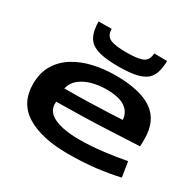

<svg xmlns="http://www.w3.org/2000/svg" viewBox="-168 -974 1197 1173"><g transform="rotate(30 430.0 -387.5)"><path d="M447 10Q262 10 156 -54.5Q50 -119 50 -254Q50 -332 83.5 -388.5Q117 -445 175 -481Q233 -517 307 -534Q381 -551 462 -551Q636 -551 722 -491.5Q808 -432 808 -304Q808 -295 808 -280Q808 -265 807 -250Q738 -247 587 -239.5Q436 -232 227 -230Q227 -225 226.5 -221Q226 -217 226 -213Q227 -157 290 -128.5Q353 -100 465 -100Q544 -100 629.5 -110.5Q715 -121 789 -135L806 -29Q734 -12 644.5 -1Q555 10 447 10ZM229 -325Q323 -325 405 -327.5Q487 -330 547.5 -332.5Q608 -335 635 -337Q631 -390 588.5 -419.5Q546 -449 454 -449Q406 -449 359 -437Q312 -425 276.5 -398Q241 -371 229 -325ZM448 -606Q367 -606 316 -618.5Q265 -631 239 -662.5Q213 -694 208 -750Q206 -765 206 -784L297 -785Q298 -780 298.5 -776Q299 -772 299 -768Q305 -731 339 -718Q373 -705 448 -705Q522 -705 556 -718Q590 -731 596 -768Q597 -772 597.5 -776Q598 -780 598 -785L689 -784Q690 -766 687 -749Q682 -693 656 -662Q630 -631 579 -618.5Q528 -606 448 -606Z"/></g></svg>

Font: Georama ExtraExtended SemiBold
Style: Regular
Weight: 600
Width: 8
Designer: Jean-Baptiste Levee
Foundry: Production Type
Version: Version 1.000